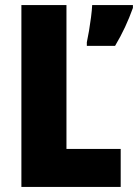

<svg xmlns="http://www.w3.org/2000/svg" viewBox="-20 -734 542 754"><path d="M64 0V-714H241V-149H454V0ZM502 -703Q488 -664 471 -627.5Q454 -591 432 -554H321V-568Q325 -586 329.5 -612.5Q334 -639 337.5 -666.5Q341 -694 342 -714H502Z"/></svg>

Font: Noto Sans Lao Condensed Black
Style: Regular
Weight: 900
Width: 3
Designer: Monotype Design Team
Foundry: Monotype Imaging Inc.
Version: Version 2.003; ttfautohint (v1.8.4.7-5d5b)